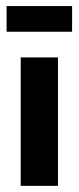

<svg xmlns="http://www.w3.org/2000/svg" viewBox="-20 -603 255 623"><path d="M47.2 0V-416.7H168.1V0ZM1.4 -500V-583.3H213.9V-500Z"/></svg>

Font: co2trust
Style: Bold
Weight: 700
Designer: Kristian Moeller
Foundry: Dicotype
Version: Version 1.000